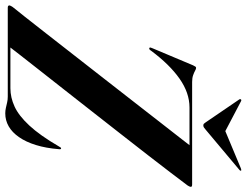

<svg xmlns="http://www.w3.org/2000/svg" viewBox="-144 -804 936 729"><g transform="rotate(90 324.5 -439.0)"><path d="M326.5 0H-11.5Q-20 0 -20 -6.5Q-19.5 -9 -18 -11.8Q-16.5 -14.5 -14 -18.5Q-4 -30.5 22.5 -64.2Q49 -98 86.8 -146.2Q124.5 -194.5 169 -251.5Q213.5 -308.5 259.8 -367.8Q306 -427 349.2 -482.5Q392.5 -538 428.2 -584Q464 -630 487.5 -660Q511 -690 516.5 -697.5L527 -690H367.5Q312 -690 258.2 -652.2Q204.5 -614.5 152 -544Q149.5 -539.5 146.8 -538Q144 -536.5 141.5 -537.5Q139.5 -539 140 -542Q140.5 -545 142.5 -549L207.5 -703.5Q211 -710 212.5 -712.5Q214 -715 217.5 -715Q221.5 -715 228 -711.2Q234.5 -707.5 245 -703.8Q255.5 -700 270.5 -700H659.5Q664.5 -700 666.8 -698.8Q669 -697.5 669 -694.5Q668.5 -691.5 667.2 -689Q666 -686.5 663.5 -682.5Q646 -659 616.2 -620Q586.5 -581 548.5 -532Q510.5 -483 468 -428.8Q425.5 -374.5 382.2 -319.2Q339 -264 298.5 -212.5Q258 -161 224.2 -118Q190.5 -75 167 -45Q143.5 -15 134.5 -3L125 -10H294.5Q329.5 -10 364 -25.8Q398.5 -41.5 436 -81.8Q473.5 -122 516 -195Q518.5 -199.5 519.8 -201Q521 -202.5 523 -202.5Q525 -202.5 525.8 -200.2Q526.5 -198 526 -195Q522 -145 510.2 -107Q498.5 -69 480.2 -42.8Q462 -16.5 439.2 -3.5Q416.5 9.5 390 9.5Q379.5 9.5 369.2 7.2Q359 5 348.8 2.5Q338.5 0 326.5 0ZM483 -812.5 345 -885Q340 -888 338 -886Q336.5 -885 336 -883.2Q335.5 -881.5 337 -879L424 -751.5Q427 -747 429.2 -744.8Q431.5 -742.5 435.5 -742.5Q440 -742.5 443.5 -744.8Q447 -747 452 -751.5L604 -879Q607 -881.5 607.5 -883.2Q608 -885 607 -886Q606 -887 603.8 -886.5Q601.5 -886 598.5 -885L425 -812.5Z"/></g></svg>

Font: Fraunces 120pt SemiBold
Style: Italic
Weight: 600
Italic angle: -16°
Version: Version 1.000;[b76b70a41]